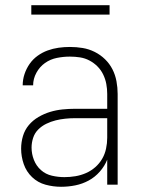

<svg xmlns="http://www.w3.org/2000/svg" viewBox="-20 -708 540 736"><path d="M214 8Q184 8 154.5 0Q125 -8 103 -29Q81 -50 71 -79Q61 -108 61 -138Q61 -163 68 -186.5Q75 -210 90.5 -228.5Q106 -247 127.5 -259.5Q149 -272 172 -279Q195 -286 219.5 -288.5Q244 -291 268 -291H391V-348Q391 -367 387.5 -386Q384 -405 375.5 -422.5Q367 -440 353.5 -453.5Q340 -467 323 -476Q306 -485 287 -488Q268 -491 248 -491Q223 -491 198 -486Q173 -481 152.5 -466.5Q132 -452 119.5 -429Q107 -406 107 -381H67Q67 -403 74 -424Q81 -445 93.5 -463Q106 -481 124 -494Q142 -507 162.5 -514.5Q183 -522 204.5 -525Q226 -528 248 -528Q273 -528 297 -524Q321 -520 343 -509Q365 -498 382.5 -481Q400 -464 411 -442.5Q422 -421 426.5 -396.5Q431 -372 431 -348V0H391V-96Q381 -71 362.5 -50Q344 -29 320 -16Q296 -3 269 2.5Q242 8 214 8ZM227 -29Q248 -29 269 -32.5Q290 -36 309.5 -44.5Q329 -53 345 -67Q361 -81 371.5 -99Q382 -117 386.5 -138Q391 -159 391 -180V-255H268Q249 -255 230 -253Q211 -251 193 -246.5Q175 -242 157.5 -233.5Q140 -225 126.5 -211.5Q113 -198 107 -179.5Q101 -161 101 -142Q101 -118 110 -95Q119 -72 137 -56Q155 -40 179 -34.5Q203 -29 227 -29ZM100 -652V-688H400V-652Z"/></svg>

Font: Zed Sans Extralight
Style: Regular
Weight: 200
Designer: Belleve Invis
Foundry: Belleve Invis
Version: Version 1.0.0; ttfautohint (v1.8.4)